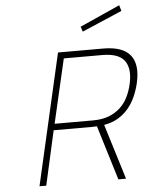

<svg xmlns="http://www.w3.org/2000/svg" viewBox="-61 -972 800 1021"><g transform="rotate(-5 339.5 -461.0)"><path d="M414 -290H209L144 0H108L268 -700H509Q614 -700 654 -649Q694 -598 671 -500Q662 -462 646.5 -428Q631 -394 608 -367Q585 -340 553 -321Q521 -302 479 -295L570 0H529L440 -291ZM633 -500Q651 -580 620 -623Q589 -666 501 -666H296L217 -324H422Q471 -324 507 -338Q543 -352 568.5 -376Q594 -400 609.5 -432Q625 -464 633 -500ZM614 -922 623 -891 409 -799 400 -826Z"/></g></svg>

Font: Panefresco 1wt
Style: Italic
Weight: 250
Version: Version 1.000